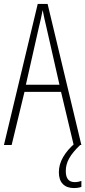

<svg xmlns="http://www.w3.org/2000/svg" viewBox="-20 -734 432 972"><path d="M353 0 289 -269H104L39 0H0L171 -714H221L392 0ZM215 -596Q209 -622 204.5 -641.5Q200 -661 196 -683Q192 -661 187.5 -641.5Q183 -622 177 -597L111 -305H281ZM313 132Q313 188 358 188Q368 188 377.5 186Q387 184 392 182V212Q385 215 375 216.5Q365 218 354 218Q318 218 298 197.5Q278 177 278 138Q278 98 300 60.5Q322 23 361 -10L386 0Q348 36 330.5 67Q313 98 313 132Z"/></svg>

Font: Noto Sans Gujarati ExtraCondensed ExtraLight
Style: Regular
Weight: 200
Width: 2
Designer: Jelle Bosma - Monotype Design Team, Universal Thirst
Foundry: Monotype Imaging Inc.
Version: Version 2.106; ttfautohint (v1.8.4.7-5d5b)